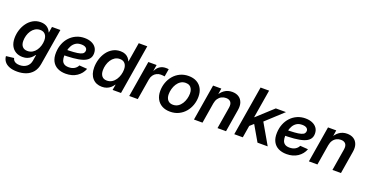

<svg xmlns="http://www.w3.org/2000/svg" viewBox="-36 -1579 5066 2643"><g transform="rotate(20 2497.0 -258.0)"><path d="M222.7 212.9Q153.8 212.9 106.4 194.1Q59.1 175.3 33.9 141.6Q8.8 107.9 5.9 64.5L120.6 50.8Q124.5 69.8 136.2 84.7Q147.9 99.6 169.7 108.4Q191.4 117.2 224.1 117.2Q285.2 117.2 326.2 85.4Q367.2 53.7 377 -4.9L390.6 -90.3L385.3 -89.8Q367.7 -64 344.5 -44.2Q321.3 -24.4 291.7 -12.9Q262.2 -1.5 223.6 -1.5Q165.5 -1.5 122.6 -26.6Q79.6 -51.8 55.9 -98.1Q32.2 -144.5 32.2 -209.5Q32.2 -270.5 50.5 -328.9Q68.8 -387.2 103.5 -434.6Q138.2 -481.9 187.5 -510Q236.8 -538.1 298.3 -538.1Q329.6 -538.1 354 -530.5Q378.4 -522.9 396.5 -509.5Q414.6 -496.1 427 -479.2Q439.5 -462.4 446.3 -443.8L450.2 -444.3L464.4 -529.3H587.4L500 -2.4Q487.8 74.2 448.5 121.6Q409.2 168.9 350.8 190.9Q292.5 212.9 222.7 212.9ZM257.8 -102.5Q299.3 -102.5 331.1 -121.6Q362.8 -140.6 384.5 -172.4Q406.2 -204.1 417.5 -242.4Q428.7 -280.8 428.7 -319.3Q428.7 -373.5 402.6 -404.5Q376.5 -435.5 327.1 -435.5Q286.6 -435.5 255.1 -416Q223.6 -396.5 201.9 -364.3Q180.2 -332 169.2 -293Q158.2 -253.9 158.2 -214.8Q158.2 -161.1 184.1 -131.8Q210 -102.5 257.8 -102.5Z M859.4 11.7Q789.6 11.7 738.3 -14.4Q687 -40.5 660.4 -91.8Q633.8 -143.1 636.7 -219.2Q639.2 -288.6 662.4 -347.2Q685.5 -405.8 726.3 -449Q767.1 -492.2 821.5 -516.1Q876 -540 940.4 -540Q996.6 -540 1040 -522Q1083.5 -503.9 1108.4 -469.5Q1133.3 -435.1 1133.3 -385.3Q1133.3 -334.5 1105.2 -301.8Q1077.1 -269 1022 -251Q966.8 -232.9 885 -225.6Q803.2 -218.3 695.8 -218.3L710 -301.8Q801.8 -301.8 861.3 -306.2Q920.9 -310.5 954.3 -320.1Q987.8 -329.6 1001.2 -345.2Q1014.6 -360.8 1014.6 -382.8Q1014.6 -410.2 991.9 -425.8Q969.2 -441.4 927.7 -441.4Q878.9 -441.4 846.7 -420.4Q814.5 -399.4 795.4 -365.5Q776.4 -331.5 767.8 -292Q759.3 -252.4 758.3 -215.3Q757.3 -179.7 766.1 -150.4Q774.9 -121.1 799.3 -103.8Q823.7 -86.4 868.7 -86.4Q917 -86.4 950.9 -106.7Q984.9 -127 1000 -160.6L1116.2 -152.3Q1088.4 -78.1 1021.5 -33.2Q954.6 11.7 859.4 11.7Z M1390.1 10.3Q1302.7 10.3 1251.5 -47.1Q1200.2 -104.5 1200.2 -203.6Q1200.2 -265.6 1218 -325.2Q1235.8 -384.8 1270.3 -432.9Q1304.7 -481 1354.2 -509.5Q1403.8 -538.1 1466.3 -538.1Q1508.3 -538.1 1537.6 -524.9Q1566.9 -511.7 1585.4 -490.2Q1604 -468.8 1613.8 -443.8H1616.2L1663.1 -727.5H1788.1L1668 0H1544.9L1558.6 -80.6H1554.7Q1537.1 -53.7 1513.4 -33.2Q1489.7 -12.7 1459 -1.2Q1428.2 10.3 1390.1 10.3ZM1424.8 -93.3Q1465.8 -93.3 1497.8 -113Q1529.8 -132.8 1551.8 -165.8Q1573.7 -198.7 1585.2 -238.3Q1596.7 -277.8 1596.7 -317.4Q1596.7 -372.1 1570.6 -403.3Q1544.4 -434.6 1495.1 -434.6Q1454.1 -434.6 1422.6 -414.6Q1391.1 -394.5 1369.6 -361.6Q1348.1 -328.6 1337.2 -289.1Q1326.2 -249.5 1326.2 -209.5Q1326.2 -154.8 1351.6 -124Q1377 -93.3 1424.8 -93.3Z M1788.6 0 1876 -529.3H1997.1L1982.4 -440.9H1985.8Q2007.8 -486.8 2044.9 -511Q2082 -535.2 2130.9 -535.2Q2142.6 -535.2 2153.8 -534.4Q2165 -533.7 2173.3 -532.2L2154.3 -419.9Q2147 -421.4 2130.4 -423.1Q2113.8 -424.8 2096.7 -424.8Q2064.5 -424.8 2036.6 -410.6Q2008.8 -396.5 1989.7 -369.9Q1970.7 -343.3 1964.4 -305.2L1913.6 0Z M2388.2 11.2Q2318.8 11.2 2269 -16.4Q2219.2 -43.9 2192.4 -94Q2165.5 -144 2165.5 -210.9Q2165.5 -275.4 2186.5 -334.5Q2207.5 -393.6 2246.8 -439.5Q2286.1 -485.4 2341.6 -512Q2397 -538.6 2465.3 -538.6Q2534.7 -538.6 2584.7 -511Q2634.8 -483.4 2661.4 -433.1Q2688 -382.8 2688 -315.4Q2688 -251.5 2667.2 -192.6Q2646.5 -133.8 2607.2 -87.9Q2567.9 -42 2512.7 -15.4Q2457.5 11.2 2388.2 11.2ZM2393.6 -91.8Q2435.5 -91.8 2467.3 -112.3Q2499 -132.8 2520.3 -166.3Q2541.5 -199.7 2552.2 -239.5Q2563 -279.3 2563 -317.4Q2563 -353.5 2551 -380.1Q2539.1 -406.7 2516.1 -421.1Q2493.2 -435.5 2460 -435.5Q2418 -435.5 2386.5 -415Q2355 -394.5 2333.7 -361.1Q2312.5 -327.6 2301.5 -287.8Q2290.5 -248 2290.5 -209Q2290.5 -155.3 2317.1 -123.5Q2343.8 -91.8 2393.6 -91.8Z M2911.1 -299.8 2861.8 0H2736.8L2824.2 -529.3H2944.8L2924.3 -396L2905.8 -399.9Q2940.9 -469.2 2989.7 -503.7Q3038.6 -538.1 3103 -538.1Q3160.2 -538.1 3199.2 -513.2Q3238.3 -488.3 3255.1 -441.7Q3272 -395 3260.7 -329.1L3206.5 0H3081.5L3134.3 -317.9Q3143.6 -374 3120.8 -401.9Q3098.1 -429.7 3051.3 -429.7Q3016.6 -429.7 2987.3 -414.8Q2958 -399.9 2938.2 -371.1Q2918.5 -342.3 2911.1 -299.8Z M3468.8 -166 3493.2 -314.9H3509.3L3743.2 -529.3H3892.1L3608.4 -268.1H3583ZM3327.1 0 3447.8 -727.5H3572.8L3452.1 0ZM3667.5 0 3528.3 -240.2 3627.4 -328.1 3816.9 0Z M4094.7 11.7Q4024.9 11.7 3973.6 -14.4Q3922.4 -40.5 3895.8 -91.8Q3869.1 -143.1 3872.1 -219.2Q3874.5 -288.6 3897.7 -347.2Q3920.9 -405.8 3961.7 -449Q4002.4 -492.2 4056.9 -516.1Q4111.3 -540 4175.8 -540Q4231.9 -540 4275.4 -522Q4318.8 -503.9 4343.8 -469.5Q4368.7 -435.1 4368.7 -385.3Q4368.7 -334.5 4340.6 -301.8Q4312.5 -269 4257.3 -251Q4202.1 -232.9 4120.4 -225.6Q4038.6 -218.3 3931.2 -218.3L3945.3 -301.8Q4037.1 -301.8 4096.7 -306.2Q4156.2 -310.5 4189.7 -320.1Q4223.1 -329.6 4236.6 -345.2Q4250 -360.8 4250 -382.8Q4250 -410.2 4227.3 -425.8Q4204.6 -441.4 4163.1 -441.4Q4114.3 -441.4 4082 -420.4Q4049.8 -399.4 4030.8 -365.5Q4011.7 -331.5 4003.2 -292Q3994.6 -252.4 3993.7 -215.3Q3992.7 -179.7 4001.5 -150.4Q4010.3 -121.1 4034.7 -103.8Q4059.1 -86.4 4104 -86.4Q4152.3 -86.4 4186.3 -106.7Q4220.2 -127 4235.4 -160.6L4351.6 -152.3Q4323.7 -78.1 4256.8 -33.2Q4189.9 11.7 4094.7 11.7Z M4594.7 -299.8 4545.4 0H4420.4L4507.8 -529.3H4628.4L4607.9 -396L4589.4 -399.9Q4624.5 -469.2 4673.3 -503.7Q4722.2 -538.1 4786.6 -538.1Q4843.8 -538.1 4882.8 -513.2Q4921.9 -488.3 4938.7 -441.7Q4955.6 -395 4944.3 -329.1L4890.1 0H4765.1L4817.9 -317.9Q4827.1 -374 4804.4 -401.9Q4781.7 -429.7 4734.9 -429.7Q4700.2 -429.7 4670.9 -414.8Q4641.6 -399.9 4621.8 -371.1Q4602.1 -342.3 4594.7 -299.8Z"/></g></svg>

Font: Inter 24pt SemiBold
Style: Italic
Weight: 600
Italic angle: -9.3988°
Designer: Rasmus Andersson
Foundry: rsms
Version: Version 4.001;git-66647c0bb